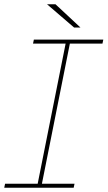

<svg xmlns="http://www.w3.org/2000/svg" viewBox="-25 -887 508 907"><path d="M305 -681 173 -19H327L323 0H-5L-1 -19H153L285 -681H131L135 -700H463L459 -681ZM197 -867H237L355 -757H325Z"/></svg>

Font: Montserrat Alternates Thin
Style: Italic
Weight: 250
Italic angle: -11.3°
Designer: Julieta Ulanovsky
Foundry: Julieta Ulanovsky
Version: Version 7.200